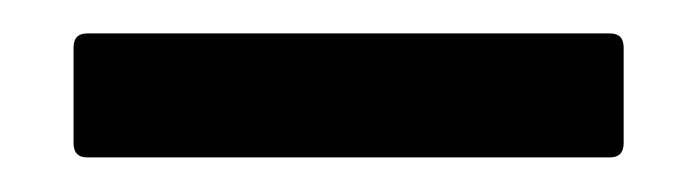

<svg xmlns="http://www.w3.org/2000/svg" viewBox="-20 -354 406 112"><path d="M30.8 -334.5H335.9Q343.8 -334.5 343.8 -326.2V-270.5Q343.8 -262.2 335.9 -262.2H30.8Q22.9 -262.2 22.9 -270.5V-326.2Q22.9 -334.5 30.8 -334.5Z"/></svg>

Font: Bertholdr Mainzer Fraktur
Style: Regular
Weight: 400
Designer: Peter Wiegel, original typeface by Carl Albert Fahrenwaldt 1901
Foundry: Peter Wiegel
Version: Version 1.000 2010 initial release